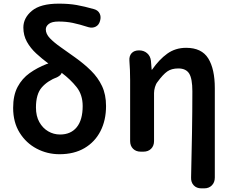

<svg xmlns="http://www.w3.org/2000/svg" viewBox="-20 -831 1273 1052"><path d="M306 14Q239 14 181 -16.5Q123 -47 87.5 -104Q52 -161 52 -240Q52 -309 76.5 -355Q101 -401 142.5 -430.5Q184 -460 235 -480L245 -483Q210 -509 178.5 -538Q147 -567 127.5 -602Q108 -637 108 -680Q108 -733 155 -772Q202 -811 302 -811Q358 -811 400 -803.5Q442 -796 495 -781Q517 -775 526 -757Q535 -739 528 -716Q522 -694 504.5 -685Q487 -676 465 -682Q415 -698 379 -705.5Q343 -713 301 -713Q264 -713 247.5 -700Q231 -687 231 -670Q231 -645 253.5 -621.5Q276 -598 312.5 -572.5Q349 -547 392 -516Q441 -481 479 -443.5Q517 -406 539 -359.5Q561 -313 561 -250Q561 -172 530.5 -112.5Q500 -53 443 -19.5Q386 14 306 14ZM318 -432Q314 -419 295 -409Q240 -388 208.5 -351.5Q177 -315 177 -242Q177 -195 195.5 -162Q214 -129 244 -111.5Q274 -94 309 -94Q368 -94 400.5 -134Q433 -174 433 -250Q433 -312 399.5 -354Q366 -396 318 -432Z M1083 201Q1057 201 1041.5 184.5Q1026 168 1027 142Q1030 19 1032 -102.5Q1034 -224 1034 -331Q1034 -400 1016.5 -428Q999 -456 957 -456Q920 -456 896.5 -439.5Q873 -423 843 -382Q834 -371 829 -353.5Q824 -336 824 -321V-58Q824 -32 808 -16Q792 0 766 0H751Q725 0 709 -16Q693 -32 693 -58V-393Q693 -426 692 -447Q691 -468 689 -498Q687 -524 701 -539.5Q715 -555 742 -555Q768 -555 786 -539.5Q804 -524 807 -498L811 -449H813Q852 -505 896.5 -537Q941 -569 1000 -569Q1085 -569 1121 -511Q1157 -453 1157 -348V142Q1157 168 1141 184.5Q1125 201 1099 201Z"/></svg>

Font: Chiron GoRound TC SB
Style: Regular
Weight: 500
Designer: Ryoko NISHIZUKA 西塚涼子 (kana, bopomofo & ideographs); Paul D. Hunt (Latin, Greek & Cyrillic); Sandoll Communications 산돌커뮤니
Foundry: Adobe
Version: Version 1.000;hotconv 1.1.1;makeotfexe 2.6.0